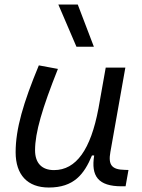

<svg xmlns="http://www.w3.org/2000/svg" viewBox="-20 -815 626 845"><path d="M194.8 10.3C304.7 10.3 350.1 -47.4 384.8 -130.9H394.5C379.9 -40 411.6 4.9 515.6 4.9H532.7L545.4 -66.9L528.8 -67.4C471.7 -68.4 455.6 -89.4 465.8 -146L531.7 -517.6H445.3L413.1 -336.4V-336.9C379.4 -157.2 315.4 -66.4 217.8 -66.4C164.1 -66.4 134.3 -97.2 134.3 -153.8C134.3 -231.9 166 -338.9 234.9 -511.7L150.9 -527.3C82.5 -362.3 48.8 -248 48.8 -145C48.8 -45.4 101.1 10.3 194.8 10.3ZM316.4 -609.4H393.1L322.3 -794.9H236.8Z"/></svg>

Font: Cascadia Code PL SemiLight
Style: Italic
Weight: 350
Italic angle: -10°
Monospace: yes
Designer: Aaron Bell
Foundry: Saja Typeworks
Version: Version 2404.023